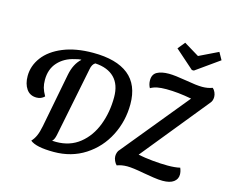

<svg xmlns="http://www.w3.org/2000/svg" viewBox="-122 -1075 1518 1270"><g transform="rotate(15 637.0 -439.5)"><path d="M180 -12Q198 -31 209.5 -57Q221 -83 229 -124L301 -496Q316 -572 361 -613L360 -615Q342 -614 318 -607Q249 -592 206 -545Q163 -498 163 -424Q163 -394 169.5 -371Q176 -348 193 -318Q171 -296 139 -296Q94 -296 70 -330.5Q46 -365 46 -419Q46 -489 90.5 -548.5Q135 -608 221 -643.5Q307 -679 426 -679Q586 -679 668.5 -613Q751 -547 751 -414Q751 -298 700 -198Q649 -98 556 -38Q463 22 342 22Q220 22 180 -12ZM635 -431Q635 -517 589 -563.5Q543 -610 457 -615Q436 -603 430 -568L334 -91Q327 -58 313 -47Q321 -46 341 -46Q435 -46 501.5 -99Q568 -152 601.5 -240Q635 -328 635 -431ZM954 3Q875 -12 838 -12Q799 -12 768 0Q758 -9 750.5 -25.5Q743 -42 743 -57Q743 -70 747.5 -83Q752 -96 760 -103L1129 -554Q1035 -572 956 -572Q919 -572 893.5 -567Q868 -562 848 -550Q835 -573 835 -601Q835 -642 865 -658.5Q895 -675 946 -675Q986 -675 1068 -661Q1140 -648 1179 -648Q1218 -648 1249 -660Q1260 -651 1267 -635Q1274 -619 1274 -604Q1274 -578 1260 -562L890 -106Q933 -97 989.5 -91.5Q1046 -86 1094 -86Q1144 -86 1178 -94Q1188 -71 1188 -49Q1188 -18 1162.5 1Q1137 20 1087 20Q1060 20 1024 14.5Q988 9 954 3ZM956 -852 996 -901 1100 -838 1230 -901 1258 -851 1099 -738H1085Z"/></g></svg>

Font: Sansita SW
Style: Italic
Weight: 400
Italic angle: -11°
Designer: Pablo Cosgaya
Foundry: Omnibus-Type
Version: Version 1.000